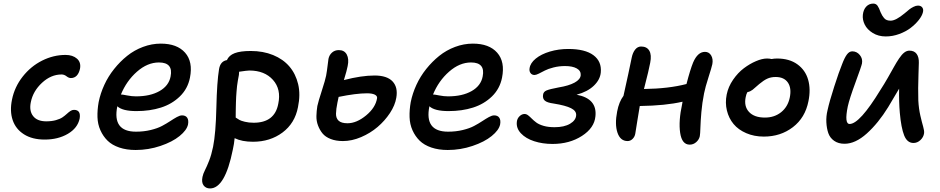

<svg xmlns="http://www.w3.org/2000/svg" viewBox="-20 -789 5238 1070"><path d="M229 -11.2Q159.7 -11.2 113.5 -40.5Q67.4 -69.8 50.5 -120.1Q33.7 -170.4 46.9 -233.9Q61 -304.2 106.2 -361.8Q151.4 -419.4 214.6 -451.2Q277.8 -482.9 345.2 -482.9Q385.3 -482.9 408.9 -462.2Q432.6 -441.4 425.8 -405.8Q420.4 -380.9 407.5 -367.4Q394.5 -354 375 -354Q363.3 -354 350.6 -364Q337.9 -374 323.2 -374Q264.2 -374 214.1 -327.6Q164.1 -281.2 151.9 -220.2Q141.6 -171.4 164.6 -142.1Q187.5 -112.8 237.8 -112.8Q268.1 -112.8 291.5 -119.4Q314.9 -126 328.4 -135.3Q341.8 -144.5 352.1 -154.1Q362.3 -163.6 372.1 -170.2Q381.8 -176.8 392.1 -176.8Q432.1 -176.8 423.8 -127.9Q412.6 -75.2 358.2 -43.2Q303.7 -11.2 229 -11.2Z M735.8 46.9Q685.1 46.9 644.8 33.2Q604.5 19.5 579.6 -4.9Q554.7 -29.3 539.6 -63Q524.4 -96.7 523.2 -136.5Q522 -176.3 529.8 -220.2Q539.6 -268.6 561.3 -315.9Q583 -363.3 616 -404.5Q648.9 -445.8 688.5 -477.5Q728 -509.3 776.9 -527.6Q825.7 -545.9 876 -545.9Q966.8 -545.9 1011.5 -495.4Q1056.2 -444.8 1038.6 -356Q1026.4 -294.4 982.4 -251.7Q938.5 -209 877 -189.5Q815.4 -169.9 740.7 -169.9Q662.1 -169.9 633.8 -196.8Q605 -55.2 737.8 -55.2Q781.7 -55.2 819.8 -64.5Q857.9 -73.7 883.1 -87.2Q908.2 -100.6 928.5 -114Q948.7 -127.4 965.6 -136.7Q982.4 -146 994.6 -146Q1014.6 -146 1023.4 -132.6Q1032.2 -119.1 1027.8 -95.2Q1021 -63.5 980.7 -30.8Q940.4 2 873.8 24.4Q807.1 46.9 735.8 46.9ZM656.7 -262.2Q663.1 -262.2 689 -257.1Q714.8 -252 737.8 -252Q817.4 -252 869.1 -281.5Q920.9 -311 930.7 -362.8Q946.3 -440.9 865.7 -440.9Q801.8 -440.9 743.4 -389.6Q685.1 -338.4 653.8 -262.2Z M1150.4 261.2Q1127.4 261.2 1114.7 244.4Q1102.1 227.5 1108.4 196.8Q1111.8 179.7 1122.3 159.2Q1132.8 138.7 1145.5 106.4Q1158.2 74.2 1167.5 28.8Q1182.6 -46.4 1185.8 -189.5Q1189 -332.5 1200.7 -403.8Q1208 -447.8 1244.6 -454.1Q1255.9 -480.5 1287.8 -492.7Q1319.8 -504.9 1377.4 -504.9Q1446.3 -504.9 1502 -482.2Q1557.6 -459.5 1592.8 -418.5Q1627.9 -377.4 1641.6 -319.8Q1655.3 -262.2 1640.6 -191.9Q1623.5 -102.1 1554.4 -50.5Q1485.4 1 1389.6 1Q1328.6 1 1287.6 -19Q1284.7 13.2 1277.3 45.9Q1233.9 261.2 1150.4 261.2ZM1311.5 -372.1Q1308.1 -356 1305.4 -339.1Q1302.7 -322.3 1301 -309.1Q1299.3 -295.9 1298.1 -277.3Q1296.9 -258.8 1296.1 -249Q1295.4 -239.3 1294.9 -218.5Q1294.4 -197.8 1294.2 -190.9Q1293.9 -184.1 1293.7 -161.4Q1293.5 -138.7 1293.5 -133.8Q1306.6 -125 1314.9 -120.4Q1323.2 -115.7 1344.7 -110.4Q1366.2 -105 1393.6 -105Q1511.2 -105 1530.8 -210.9Q1547.9 -291.5 1501.2 -343.8Q1454.6 -396 1369.6 -396Q1356.9 -396 1312.5 -389.2Q1312.5 -377.9 1311.5 -372.1Z M1891.1 -2.9Q1852.1 -2.9 1822.8 -14.4Q1793.5 -25.9 1777.6 -45.2Q1761.7 -64.5 1752.2 -89.8Q1742.7 -115.2 1743.4 -142.8Q1744.1 -170.4 1748.5 -198.2Q1754.4 -225.1 1773.7 -284.4Q1793 -343.8 1797.4 -367.2Q1802.2 -393.1 1805.7 -423.6Q1809.1 -454.1 1810.5 -460.9Q1814.9 -482.4 1830.3 -496.1Q1845.7 -509.8 1868.2 -509.8Q1899.4 -509.8 1912.6 -484.9Q1925.8 -460 1917.5 -420.9Q1913.6 -398.4 1896.5 -342.8Q1994.1 -368.2 2067.4 -368.2Q2137.2 -368.2 2168 -335Q2198.7 -301.8 2188.5 -244.1Q2181.6 -202.1 2153.1 -158.9Q2124.5 -115.7 2084.2 -81.3Q2043.9 -46.9 1992.4 -24.9Q1940.9 -2.9 1891.1 -2.9ZM1860.4 -216.8Q1853 -180.7 1852.5 -155.3Q1852.1 -129.9 1867.4 -116Q1882.8 -102.1 1916.5 -102.1Q1967.3 -102.1 2020.3 -145.8Q2073.2 -189.5 2081.5 -242.2Q2083 -254.4 2068.4 -261.7Q2053.7 -269 2025.4 -269Q1964.8 -269 1867.2 -249Q1861.3 -223.6 1860.4 -216.8Z M2475.1 46.9Q2424.3 46.9 2384 33.2Q2343.8 19.5 2318.8 -4.9Q2293.9 -29.3 2278.8 -63Q2263.7 -96.7 2262.5 -136.5Q2261.2 -176.3 2269 -220.2Q2278.8 -268.6 2300.5 -315.9Q2322.3 -363.3 2355.2 -404.5Q2388.2 -445.8 2427.7 -477.5Q2467.3 -509.3 2516.1 -527.6Q2564.9 -545.9 2615.2 -545.9Q2706.1 -545.9 2750.7 -495.4Q2795.4 -444.8 2777.8 -356Q2765.6 -294.4 2721.7 -251.7Q2677.7 -209 2616.2 -189.5Q2554.7 -169.9 2480 -169.9Q2401.4 -169.9 2373 -196.8Q2344.2 -55.2 2477.1 -55.2Q2521 -55.2 2559.1 -64.5Q2597.2 -73.7 2622.3 -87.2Q2647.5 -100.6 2667.7 -114Q2688 -127.4 2704.8 -136.7Q2721.7 -146 2733.9 -146Q2753.9 -146 2762.7 -132.6Q2771.5 -119.1 2767.1 -95.2Q2760.3 -63.5 2720 -30.8Q2679.7 2 2613 24.4Q2546.4 46.9 2475.1 46.9ZM2396 -262.2Q2402.3 -262.2 2428.2 -257.1Q2454.1 -252 2477.1 -252Q2556.6 -252 2608.4 -281.5Q2660.2 -311 2669.9 -362.8Q2685.5 -440.9 2605 -440.9Q2541 -440.9 2482.7 -389.6Q2424.3 -338.4 2393.1 -262.2Z M3059.1 13.2Q3003.4 13.2 2956.8 -2Q2910.2 -17.1 2883.1 -45.9Q2856 -74.7 2860.4 -110.8Q2862.3 -128.4 2875.2 -141.1Q2888.2 -153.8 2903.3 -153.8Q2913.6 -153.8 2923.3 -146.2Q2933.1 -138.7 2943.6 -127.9Q2954.1 -117.2 2968.8 -106.2Q2983.4 -95.2 3009.5 -87.6Q3035.6 -80.1 3070.3 -80.1Q3124.5 -80.1 3157 -99.4Q3189.5 -118.7 3190.9 -147Q3192.4 -170.9 3162.4 -186Q3132.3 -201.2 3065.9 -211.9Q3028.8 -216.8 3016.1 -228.3Q3003.4 -239.7 3006.3 -259.8Q3007.8 -277.3 3025.6 -284.9Q3043.5 -292.5 3093.3 -301.8Q3149.9 -311 3182.1 -328.6Q3214.4 -346.2 3216.3 -370.1Q3217.8 -394.5 3194.1 -407.7Q3170.4 -420.9 3128.9 -420.9Q3095.2 -420.9 3064.7 -413.1Q3034.2 -405.3 3016.6 -396Q2999 -386.7 2983.2 -378.9Q2967.3 -371.1 2959 -371.1Q2944.3 -371.1 2936.5 -381.8Q2928.7 -392.6 2931.2 -408.2Q2935.1 -437.5 2965.6 -462.4Q2996.1 -487.3 3044.4 -501.7Q3092.8 -516.1 3147 -516.1Q3240.7 -516.1 3287.4 -481.2Q3334 -446.3 3328.1 -384.8Q3324.2 -344.7 3289.3 -311.3Q3254.4 -277.8 3193.4 -261.2Q3308.6 -239.7 3298.3 -141.1Q3292.5 -76.2 3223.1 -31.5Q3153.8 13.2 3059.1 13.2Z M3477.5 -2.9Q3437 -2.9 3421.1 -49.6Q3405.3 -96.2 3419.4 -168Q3429.7 -221.7 3454.6 -254.9Q3484.9 -390.6 3500.5 -467.8Q3505.9 -495.1 3519.5 -512.5Q3533.2 -529.8 3552.7 -529.8Q3585 -529.8 3598.6 -506.3Q3612.3 -482.9 3603.5 -439Q3597.2 -403.3 3568.8 -293Q3706.5 -294.9 3805.7 -320.8Q3826.7 -401.9 3842.8 -440.9Q3868.2 -500 3908.7 -500Q3931.6 -500 3943.4 -479.7Q3955.1 -459.5 3949.7 -431.2Q3945.8 -412.6 3928.2 -357.9Q3910.6 -303.2 3903.8 -269Q3893.1 -215.3 3888.7 -164.3Q3884.3 -113.3 3883.3 -78.1Q3882.3 -43 3879.9 -29.8Q3875.5 -10.3 3859.6 3.4Q3843.8 17.1 3823.7 17.1Q3780.3 17.1 3770.5 -48.6Q3760.7 -114.3 3781.7 -210Q3782.2 -211.9 3782.7 -216.1Q3783.2 -220.2 3783.7 -222.2Q3689.5 -200.2 3545.4 -198.2Q3539.1 -164.6 3531.2 -112.1Q3523.4 -59.6 3520.5 -44.9Q3517.6 -26.9 3505.4 -14.9Q3493.2 -2.9 3477.5 -2.9Z M4236.8 -27.8Q4182.6 -27.8 4138.7 -46.9Q4094.7 -65.9 4068.1 -97.9Q4041.5 -129.9 4031 -172.9Q4020.5 -215.8 4029.8 -262.2Q4038.6 -305.7 4065.4 -344.7Q4092.3 -383.8 4125.5 -408.7Q4158.7 -433.6 4193.1 -448.2Q4227.5 -462.9 4254.4 -462.9Q4269.5 -462.9 4279.8 -460Q4294.4 -462.9 4310.5 -462.9Q4378.9 -462.9 4423.6 -430.7Q4468.3 -398.4 4483.6 -345Q4499 -291.5 4485.4 -225.1Q4467.3 -132.8 4398.7 -80.3Q4330.1 -27.8 4236.8 -27.8ZM4135.7 -248Q4125 -196.8 4154.1 -165.3Q4183.1 -133.8 4242.7 -133.8Q4295.9 -133.8 4333.3 -163.8Q4370.6 -193.8 4381.3 -245.1Q4392.1 -297.9 4370.8 -328.9Q4349.6 -359.9 4302.7 -359.9Q4276.4 -359.9 4256.1 -350.6Q4235.8 -341.3 4211.4 -320.8Q4203.6 -314.5 4191.4 -303.5Q4179.2 -292.5 4174.3 -288.8Q4169.4 -285.2 4161.6 -281Q4153.8 -276.9 4145.5 -275.9Q4139.2 -266.1 4135.7 -248Z M4916.5 -585.9Q4875 -585.9 4843.8 -605.2Q4812.5 -624.5 4799.1 -651.9Q4785.6 -679.2 4788.6 -707Q4792 -736.3 4807.9 -752.7Q4823.7 -769 4846.7 -769Q4861.8 -769 4870.4 -757.1Q4878.9 -745.1 4887.7 -720.2Q4893.6 -708 4896.7 -702.4Q4899.9 -696.8 4906.5 -688.7Q4913.1 -680.7 4922.1 -677.2Q4931.2 -673.8 4943.8 -673.8Q4972.2 -673.8 5021.5 -714.8Q5040 -730.5 5048.3 -737.1Q5056.6 -743.7 5070.3 -750.7Q5084 -757.8 5095.7 -757.8Q5111.8 -757.8 5119.6 -747.6Q5127.4 -737.3 5123.5 -721.2Q5118.7 -700.7 5100.3 -677.5Q5082 -654.3 5055.4 -633.8Q5028.8 -613.3 4991.7 -599.6Q4954.6 -585.9 4916.5 -585.9ZM4686.5 12.2Q4651.9 12.2 4628.4 -4.4Q4605 -21 4595.9 -47.6Q4586.9 -74.2 4585.2 -107.7Q4583.5 -141.1 4591.8 -174.8Q4602.5 -224.1 4629.2 -306.9Q4655.8 -389.6 4672.9 -431.2Q4686.5 -467.3 4699.7 -485.1Q4712.9 -502.9 4729.5 -502.9Q4754.9 -502.9 4771.7 -482.4Q4788.6 -461.9 4783.7 -435.1Q4780.3 -418.5 4747.1 -328.4Q4713.9 -238.3 4704.6 -195.8Q4684.6 -98.1 4714.8 -98.1Q4771 -98.1 4886.7 -288.1Q4906.2 -317.9 4927.7 -355.5Q4949.2 -393.1 4962.4 -417Q4975.6 -440.9 4990.5 -463.1Q5005.4 -485.4 5019.3 -496.1Q5033.2 -506.8 5047.9 -506.8Q5075.2 -506.8 5088.4 -488.5Q5101.6 -470.2 5100.6 -439Q5100.1 -425.3 5098.6 -373.8Q5097.2 -322.3 5096.9 -297.9Q5096.7 -273.4 5097.7 -229Q5100.1 -183.6 5109.1 -144.5Q5118.2 -105.5 5124.8 -83Q5131.3 -60.5 5129.9 -46.9Q5127 -24.9 5109.6 -8.5Q5092.3 7.8 5070.8 7.8Q5035.6 7.8 5018.8 -34.4Q5002 -76.7 4994.6 -160.2Q4989.3 -219.2 4990.7 -294.9Q4952.6 -229 4929.7 -191.9Q4874.5 -102.5 4810.8 -45.2Q4747.1 12.2 4686.5 12.2Z"/></svg>

Font: Shantell Sans Irregular
Style: Italic
Weight: 500
Italic angle: -11.31°
Designer: Stephen Nixon, Anya Danilova, Shantell Martin
Foundry: Arrow Type
Version: Version 1.006;[9816181b4]